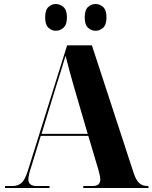

<svg xmlns="http://www.w3.org/2000/svg" viewBox="-20 -941 763 961"><path d="M5 0V-10H42Q69 -10 86.5 -24.5Q104 -39 118 -82L316 -714H440L649 -75Q661 -39 677 -24.5Q693 -10 719 -10H723V0H397V-10H441Q464 -10 473 -18.5Q482 -27 482 -43Q482 -52 479 -65Q476 -78 472 -93L422 -261H184L137 -108Q130 -88 126 -71.5Q122 -55 122 -43Q122 -10 163 -10H228V0ZM188 -271H419L350 -507Q341 -539 329 -582Q317 -625 308 -662Q298 -627 285.5 -587.5Q273 -548 262 -513ZM459 -787Q437 -787 420.5 -802Q404 -817 404 -854Q404 -891 420.5 -906Q437 -921 459 -921Q479 -921 496 -906Q513 -891 513 -854Q513 -817 496 -802Q479 -787 459 -787ZM259 -787Q239 -787 222.5 -802Q206 -817 206 -854Q206 -891 222.5 -906Q239 -921 259 -921Q280 -921 297.5 -906Q315 -891 315 -854Q315 -817 297.5 -802Q280 -787 259 -787Z"/></svg>

Font: Noto Serif Display SemiCondensed ExtraBold
Style: Regular
Weight: 800
Width: 4
Designer: Monotype Design Team
Foundry: Monotype Imaging Inc.
Version: Version 2.009